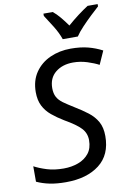

<svg xmlns="http://www.w3.org/2000/svg" viewBox="-102 -1006 737 1078"><g transform="rotate(-10 266.5 -467.0)"><path d="M185 10Q133 10 93.5 2Q54 -6 19 -22V-110Q49 -94 90.5 -81Q132 -68 186 -68Q231 -68 269 -82Q307 -96 330 -125Q353 -154 353 -200Q353 -240 326.5 -268.5Q300 -297 235 -334Q197 -357 167.5 -381.5Q138 -406 121.5 -438.5Q105 -471 105 -517Q105 -583 137 -629.5Q169 -676 222.5 -700Q276 -724 340 -724Q396 -724 438.5 -713Q481 -702 519 -682L485 -606Q459 -620 420 -632.5Q381 -645 340 -645Q279 -645 239.5 -613Q200 -581 200 -523Q200 -493 211 -472.5Q222 -452 245 -435.5Q268 -419 302 -398Q345 -372 377.5 -347Q410 -322 428.5 -289Q447 -256 447 -207Q447 -100 375.5 -45Q304 10 185 10ZM306 -784Q293 -822 268 -862Q243 -902 224 -931V-944H277Q297 -928 317 -904Q337 -880 356 -853Q387 -880 418 -903.5Q449 -927 476 -944H533V-931Q516 -916 488 -889.5Q460 -863 433.5 -835Q407 -807 392 -784Z"/></g></svg>

Font: Noto IKEA Latin
Style: Italic
Weight: 400
Italic angle: -12°
Designer: Monotype Design Team
Foundry: Monotype Imaging Inc.
Version: Version 1.0